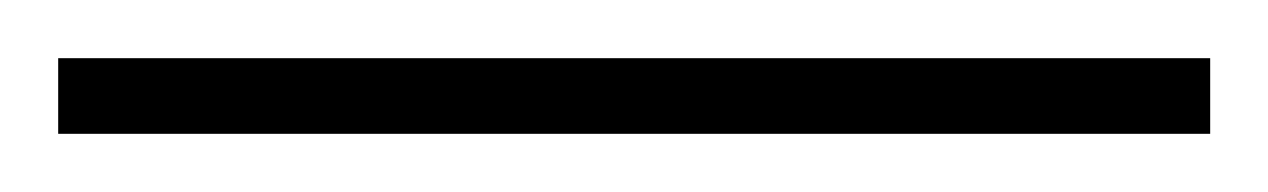

<svg xmlns="http://www.w3.org/2000/svg" viewBox="-24 -806 436 66"><path d="M392 -760H-4V-786H392Z"/></svg>

Font: Noto Sans Gurmukhi ExtraCondensed Thin
Style: Regular
Weight: 100
Width: 2
Designer: Jelle Bosma - Monotype Design Team
Foundry: Monotype Imaging Inc.
Version: Version 2.004; ttfautohint (v1.8.4.7-5d5b)